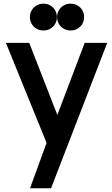

<svg xmlns="http://www.w3.org/2000/svg" viewBox="-20 -770 600 1030"><path d="M141 240 245.2 -45.3 247 38.7 11.7 -540H136.8L303.8 -111.8H271.8L434.3 -540H555.2L253.8 240ZM358.7 -606.4Q338.2 -606.4 321.8 -616Q305.3 -625.5 295.8 -641.9Q286.2 -658.3 286.2 -678.3Q286.2 -698.4 295.8 -714.8Q305.3 -731.2 321.8 -740.8Q338.2 -750.3 358.7 -750.3Q379.1 -750.3 395.7 -740.8Q412.3 -731.2 421.7 -714.8Q431.1 -698.4 431.1 -678.3Q431.1 -658.3 421.7 -641.9Q412.3 -625.5 395.7 -616Q379.1 -606.4 358.7 -606.4ZM212.8 -606.4Q192.3 -606.4 175.9 -616Q159.5 -625.5 150 -641.9Q140.4 -658.3 140.4 -678.3Q140.4 -698.4 150 -714.8Q159.5 -731.2 175.9 -740.8Q192.3 -750.3 212.8 -750.3Q233.2 -750.3 249.9 -740.8Q266.5 -731.2 275.9 -714.8Q285.2 -698.4 285.2 -678.3Q285.2 -658.3 275.9 -641.9Q266.5 -625.5 249.9 -616Q233.2 -606.4 212.8 -606.4Z"/></svg>

Font: Hauora
Style: Regular
Weight: 400
Designer: Wayne Shih
Foundry: WCYS
Version: Version 1.001